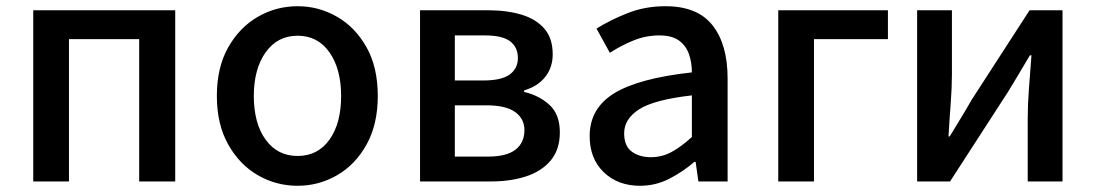

<svg xmlns="http://www.w3.org/2000/svg" viewBox="-20 -584 3527 618"><path d="M87 0V-551H544V0H428V-458H202V0Z M938 14Q869 14 810 -20Q751 -54 714.5 -119Q678 -184 678 -275Q678 -367 714.5 -431.5Q751 -496 810 -530Q869 -564 938 -564Q1006 -564 1065 -530Q1124 -496 1160 -431.5Q1196 -367 1196 -275Q1196 -184 1160 -119Q1124 -54 1065 -20Q1006 14 938 14ZM938 -82Q1003 -82 1040.5 -134.5Q1078 -187 1078 -275Q1078 -362 1040.5 -415.5Q1003 -469 938 -469Q873 -469 835 -415.5Q797 -362 797 -275Q797 -187 835 -134.5Q873 -82 938 -82Z M1332 0V-551H1550Q1611 -551 1658 -537Q1705 -523 1732 -492Q1759 -461 1759 -409Q1759 -367 1735 -336.5Q1711 -306 1667 -293V-288Q1715 -277 1748.5 -246.5Q1782 -216 1782 -158Q1782 -103 1753 -68Q1724 -33 1674 -16.5Q1624 0 1561 0ZM1444 -325H1536Q1595 -325 1621 -344.5Q1647 -364 1647 -397Q1647 -432 1622 -451Q1597 -470 1541 -470H1444ZM1444 -80H1551Q1611 -80 1639.5 -102.5Q1668 -125 1668 -165Q1668 -202 1638 -223.5Q1608 -245 1546 -245H1444Z M2040 14Q1969 14 1923.5 -29.5Q1878 -73 1878 -146Q1878 -235 1956.5 -283.5Q2035 -332 2207 -351Q2207 -383 2197.5 -410Q2188 -437 2165.5 -453.5Q2143 -470 2102 -470Q2059 -470 2018.5 -453.5Q1978 -437 1943 -414L1900 -492Q1943 -519 1999.5 -541.5Q2056 -564 2122 -564Q2225 -564 2273.5 -502.5Q2322 -441 2322 -331V0H2228L2219 -63H2215Q2178 -31 2134 -8.5Q2090 14 2040 14ZM2075 -78Q2111 -78 2142 -95Q2173 -112 2207 -143V-277Q2085 -263 2037 -232Q1989 -201 1989 -155Q1989 -114 2013.5 -96Q2038 -78 2075 -78Z M2485 0V-551H2838V-458H2600V0Z M2932 0V-551H3044V-345Q3044 -302 3040 -250Q3036 -198 3033 -145H3037Q3052 -170 3072.5 -203.5Q3093 -237 3107 -262L3294 -551H3400V0H3288V-205Q3288 -248 3292 -300.5Q3296 -353 3300 -406H3295Q3280 -381 3260 -347Q3240 -313 3225 -289L3038 0Z"/></svg>

Font: Source Han Sans TC Medium
Style: Regular
Weight: 500
Designer: Ryoko NISHIZUKA Ë•øÂ°öÊ∂ºÂ≠ê (kana, bopomofo & ideographs); Paul D. Hunt (Latin, Greek & Cyrillic); Sandoll Communicatio
Foundry: Adobe
Version: Version 2.004;hotconv 1.0.118;makeotfexe 2.5.65603